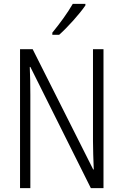

<svg xmlns="http://www.w3.org/2000/svg" viewBox="-20 -967 634 987"><path d="M419 -939V-947H354C327 -900 289 -848 249 -799V-788H284C327 -826 389 -895 419 -939ZM512 0V-714H458V-242C458 -202 460 -145 462 -96H459L148 -714H83V0H136V-480C136 -533 135 -579 133 -623H136L447 0Z"/></svg>

Font: Noto Sans Thai Cond Light
Style: Regular
Weight: 300
Width: 3
Designer: Monotype Design Team
Foundry: Monotype Imaging Inc.
Version: Version 2.002